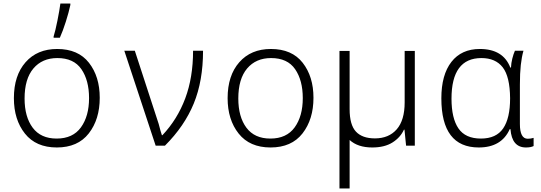

<svg xmlns="http://www.w3.org/2000/svg" viewBox="-20 -818 3040 1078"><path d="M316 -606Q333 -644 349.5 -696Q366 -748 375 -790V-798H319Q314 -760 302.5 -702.5Q291 -645 281 -613V-606ZM540 -269Q540 -388 479.5 -465.5Q419 -543 301 -543Q189 -543 123.5 -468.5Q58 -394 58 -267Q58 -146 120 -68Q182 10 299 10Q417 10 478.5 -69Q540 -148 540 -269ZM118 -265Q118 -375 167.5 -433.5Q217 -492 302 -492Q394 -492 437 -429.5Q480 -367 480 -267Q480 -166 434.5 -103Q389 -40 298 -40Q209 -40 163.5 -101Q118 -162 118 -265Z M906 0Q1016 -110 1068 -237Q1120 -364 1120 -533H1064Q1064 -383 1020 -265.5Q976 -148 892 -59H889Q886 -69 881 -84.5Q876 -100 871 -122L737 -533H678L854 0Z M1740 -269Q1740 -388 1679.5 -465.5Q1619 -543 1501 -543Q1389 -543 1323.5 -468.5Q1258 -394 1258 -267Q1258 -146 1320 -68Q1382 10 1499 10Q1617 10 1678.5 -69Q1740 -148 1740 -269ZM1318 -265Q1318 -375 1367.5 -433.5Q1417 -492 1502 -492Q1594 -492 1637 -429.5Q1680 -367 1680 -267Q1680 -166 1634.5 -103Q1589 -40 1498 -40Q1409 -40 1363.5 -101Q1318 -162 1318 -265Z M2070 10Q2139 10 2183.5 -18Q2228 -46 2248 -90H2251L2260 0H2309V-532H2252V-243Q2252 -143 2207.5 -92Q2163 -41 2085 -41Q2014 -41 1978.5 -79Q1943 -117 1943 -205V-532H1886V240H1943V-32Q1989 10 2070 10Z M2842 -93H2846Q2854 10 2933 10Q2960 10 2976 2V-44Q2960 -39 2943 -39Q2899 -39 2899 -122V-343Q2899 -407 2904 -452.5Q2909 -498 2919 -533H2871Q2863 -515 2856.5 -489.5Q2850 -464 2849 -439H2845Q2805 -543 2674 -543Q2571 -543 2514.5 -470.5Q2458 -398 2458 -266Q2458 10 2668 10Q2796 10 2842 -93ZM2680 -40Q2593 -40 2554 -97Q2515 -154 2515 -264Q2515 -492 2683 -492Q2762 -492 2802.5 -440Q2843 -388 2844 -266Q2844 -154 2805 -97Q2766 -40 2680 -40Z"/></svg>

Font: Noto Sans Mono UI Light
Style: Regular
Weight: 300
Designer: Monotype Design team
Foundry: Monotype Imaging Inc.
Version: 1.000